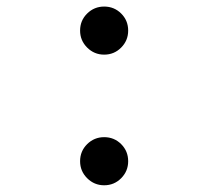

<svg xmlns="http://www.w3.org/2000/svg" viewBox="-20 -547 626 577"><path d="M293 9.8Q263.2 9.8 241.9 -11.5Q220.7 -32.7 220.7 -62.5Q220.7 -92.8 241.9 -113.8Q263.2 -134.8 293 -134.8Q323.2 -134.8 344.2 -113.8Q365.2 -92.8 365.2 -62.5Q365.2 -32.7 344.2 -11.5Q323.2 9.8 293 9.8ZM293 -382.8Q263.2 -382.8 241.9 -404.1Q220.7 -425.3 220.7 -455.1Q220.7 -485.4 241.9 -506.3Q263.2 -527.3 293 -527.3Q323.2 -527.3 344.2 -506.3Q365.2 -485.4 365.2 -455.1Q365.2 -425.3 344.2 -404.1Q323.2 -382.8 293 -382.8Z"/></svg>

Font: CaskaydiaCove NFP
Style: Regular
Weight: 400
Designer: Aaron Bell
Foundry: Saja Typeworks
Version: Version 2111.001; VTT 6.35;Nerd Fonts 3.1.1